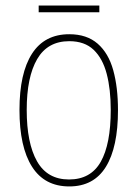

<svg xmlns="http://www.w3.org/2000/svg" viewBox="-20 -753 495 690"><path d="M404 -357Q404 -224 360.5 -153.5Q317 -83 229 -83Q140 -83 95 -154Q50 -225 50 -358Q50 -490 95 -560Q140 -630 229 -630Q292 -630 331 -596Q370 -562 387 -500.5Q404 -439 404 -357ZM76 -358Q76 -239 113 -173.5Q150 -108 228 -108Q306 -108 342 -171.5Q378 -235 378 -358Q378 -432 363.5 -487.5Q349 -543 316.5 -574Q284 -605 229 -605Q151 -605 113.5 -540.5Q76 -476 76 -358ZM337 -733V-709H119V-733Z"/></svg>

Font: Noto Sans Kannada UI Condensed Thin
Style: Regular
Weight: 100
Width: 3
Designer: Jelle Bosma - Monotype Design Team
Foundry: Monotype Imaging Inc.
Version: Version 2.005; ttfautohint (v1.8.4.7-5d5b)